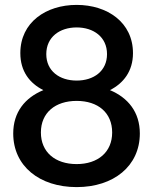

<svg xmlns="http://www.w3.org/2000/svg" viewBox="-20 -752 625 784"><path d="M293 12C444 12 551 -74 551 -207C551 -294 503 -353 429 -384C484 -412 523 -461 523 -535C523 -661 418 -732 293 -732C168 -732 63 -661 63 -535C63 -461 101 -412 157 -384C82 -353 34 -294 34 -207C34 -74 141 12 293 12ZM293 -82C205 -82 147 -131 147 -211C147 -292 206 -340 293 -340C380 -340 438 -292 438 -211C438 -131 380 -82 293 -82ZM293 -423C223 -423 169 -462 169 -531C169 -601 224 -640 293 -640C362 -640 417 -601 417 -531C417 -462 363 -423 293 -423Z"/></svg>

Font: Aspekta 500
Style: Regular
Weight: 500
Designer: Ivo Dolenc
Version: Version 2.100